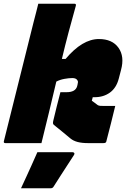

<svg xmlns="http://www.w3.org/2000/svg" viewBox="-61 -770 681 1033"><path d="M471 -560Q543 -560 576.5 -513Q610 -466 590 -393L578 -347Q565 -297 530.5 -272Q496 -247 448 -247H438L433 -228Q444 -220 449 -216.5Q454 -213 464 -205Q470 -201 479 -200.5Q488 -200 501 -200H559Q548 -154 536 -106.5Q524 -59 512 -13Q511 -5 507 -2.5Q503 0 495 0H414Q380 0 357 -6Q334 -12 318 -25Q296 -43 274 -61.5Q252 -80 229 -98Q224 -102 224 -108Q224 -114 226 -122Q235 -160 244.5 -198Q254 -236 264 -274H297Q345 -274 354 -306L356 -314Q358 -323 358.5 -328.5Q359 -334 354 -340Q347 -350 328 -350Q309 -350 285 -345.5Q261 -341 242 -331Q222 -248 202.5 -165.5Q183 -83 162 0H-32Q-43 0 -40 -11Q0 -171 40 -331.5Q80 -492 120 -652Q127 -679 133.5 -704Q140 -729 145 -750H339Q350 -750 347 -739Q327 -668 308 -596.5Q289 -525 272 -453H292Q382 -560 471 -560ZM140 49H330Q336 49 338.5 53.5Q341 58 337 64Q317 95 300 121Q283 147 266 173.5Q249 200 228 233Q226 237 222 240Q218 243 211 243H52Q69 207 82.5 177Q96 147 110 116.5Q124 86 140 49Z"/></svg>

Font: Recursive Sn Lnr St XBk
Style: Italic
Weight: 1000
Italic angle: -15°
Version: Version 1.079;hotconv 1.0.112;makeotfexe 2.5.65598; ttfautoh